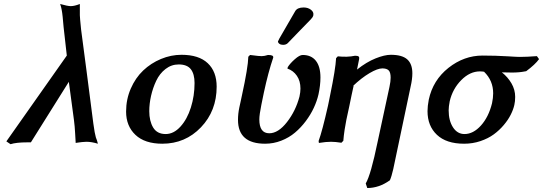

<svg xmlns="http://www.w3.org/2000/svg" viewBox="-20 -717 2746 971"><path d="M328.1 -303.2 136.2 2.9H118.2Q62.5 2.9 33.2 12.2L12.2 -2L317.9 -436Q316.9 -447.3 314 -470.2Q311 -493.2 310.1 -504.9Q299.8 -591.8 296.9 -631.8Q294.9 -652.3 291.7 -668.5Q288.6 -684.6 286.1 -690.4L284.2 -696.8Q321.8 -686 337.9 -686Q356.4 -686 383.8 -696.8V-679.2V-640.1Q383.8 -629.9 390.1 -567.9Q395 -529.8 418 -355.7Q440.9 -181.6 452.1 -91.8Q459 -41 464.8 -22Q470.2 -9.8 475.1 9.8Q442.9 0 417 0Q408.2 0 394.5 1.5Q380.9 2.9 372.1 4.4L362.8 5.9Q360.4 -34.7 359.9 -43.9Q358.4 -76.2 354 -109.9Z M897.9 -439.9Q985.4 -439.9 1030.5 -397.5Q1075.7 -355 1075.7 -278.8Q1075.7 -156.2 996.3 -73.2Q917 9.8 800.8 9.8Q712.4 9.8 665 -34.9Q617.7 -79.6 617.7 -152.8Q617.7 -214.8 641.4 -269Q665 -323.2 704.1 -360.4Q743.2 -397.5 793.9 -418.7Q844.7 -439.9 897.9 -439.9ZM883.8 -391.1Q846.7 -391.1 816.9 -367.9Q787.1 -344.7 770 -308.3Q752.9 -272 743.9 -232.2Q734.9 -192.4 734.9 -154.8Q734.9 -105 754.6 -72Q774.4 -39.1 817.9 -39.1Q858.4 -39.1 892.6 -76.7Q926.8 -114.3 945.3 -173.3Q963.9 -232.4 963.9 -296.9Q963.9 -342.8 945.1 -366.9Q926.3 -391.1 883.8 -391.1Z M1314.5 -249 1301.8 -187Q1291.5 -136.7 1291.5 -112.8Q1291.5 -43 1341.8 -43Q1387.2 -43 1431.4 -99.6Q1475.6 -156.2 1494.6 -229Q1499.5 -251 1499.5 -269Q1499.5 -307.6 1481.4 -333.7Q1463.4 -359.9 1433.6 -370.1L1435.5 -377.9Q1446.8 -396 1470.9 -417.5Q1495.1 -439 1510.7 -439Q1554.2 -439 1577.4 -409.7Q1600.6 -380.4 1600.6 -325.2Q1600.6 -286.1 1590.8 -240.2Q1583 -206.1 1567.1 -171.9Q1551.3 -137.7 1526.6 -104.7Q1502 -71.8 1471.9 -46.4Q1441.9 -21 1402.6 -5.6Q1363.3 9.8 1320.8 9.8Q1183.6 9.8 1183.6 -110.8Q1183.6 -141.6 1190.4 -173.8Q1191.9 -181.6 1196.8 -202.9Q1201.7 -224.1 1203.6 -234.9Q1234.4 -375.5 1235.8 -430.2L1244.6 -439Q1250.5 -438.5 1262.9 -436.8Q1275.4 -435.1 1285.4 -434.1Q1295.4 -433.1 1303.7 -433.1Q1316.9 -433.1 1335.4 -439Q1350.6 -439 1356.7 -435.8Q1362.8 -432.6 1361.8 -425.8Q1336.4 -351.1 1314.5 -249ZM1515.6 -679.2Q1537.6 -679.2 1552.7 -667.5Q1567.9 -655.8 1564.5 -639.2Q1562.5 -629.9 1551.8 -619.1Q1529.3 -596.7 1488.5 -554Q1447.8 -511.2 1435.5 -499Q1426.8 -490.2 1411.6 -490.2Q1399.9 -490.2 1392.8 -495.6Q1385.7 -501 1385.7 -507.8Q1387.7 -511.2 1389.6 -515.1Q1390.1 -516.1 1390.6 -517.6Q1391.1 -519 1391.6 -520L1472.7 -660.2Q1483.4 -679.2 1515.6 -679.2Z M1913.6 -371.1Q1889.6 -371.1 1848.9 -347.2Q1808.1 -323.2 1763.7 -280.8L1768.6 -284.2Q1766.1 -272.5 1758.1 -236.1Q1750 -199.7 1746.6 -180.2Q1735.8 -131.3 1731.7 -111.3Q1727.5 -91.3 1722.9 -61.3Q1718.3 -31.2 1716.3 -4.9L1706.5 4.9Q1674.8 0 1654.3 0Q1628.9 0 1592.8 5.9L1591.3 -3.9Q1609.9 -54.7 1638.7 -182.1Q1640.1 -189.9 1644 -207.8Q1647.9 -225.6 1649.4 -234.9Q1677.2 -369.1 1679.7 -422.9L1688.5 -432.1Q1736.3 -426.8 1775.4 -435.1Q1789.1 -435.1 1793.5 -431.4Q1797.9 -427.7 1796.4 -418.9L1785.6 -365.2Q1833.5 -403.3 1879.2 -421.6Q1924.8 -439.9 1956.5 -439.9Q2013.7 -439.9 2039.6 -416.7Q2065.4 -393.6 2065.4 -346.2Q2065.4 -316.4 2056.6 -278.8Q1987.8 50.3 1968.8 138.2Q1960 176.8 1951.7 194.8Q1897 233.9 1837.4 233.9L1829.6 210.9Q1855.5 167 1889.6 1L1949.7 -277.8Q1955.6 -305.2 1955.6 -324.2Q1955.6 -351.1 1945.6 -361.1Q1935.5 -371.1 1913.6 -371.1Z M2641.1 -356.9 2635.3 -356Q2606.9 -350.1 2569.3 -350.1Q2532.2 -350.1 2518.1 -351.1Q2547.9 -327.6 2566.7 -295.4Q2585.4 -263.2 2585.4 -227.1Q2585.4 -204.1 2581.1 -186Q2575.7 -162.1 2562.7 -136.5Q2549.8 -110.8 2527.6 -84.5Q2505.4 -58.1 2477.1 -37.4Q2448.7 -16.6 2409.7 -3.4Q2370.6 9.8 2327.1 9.8Q2237.3 9.8 2189.7 -35.2Q2142.1 -80.1 2142.1 -154.8Q2142.1 -180.2 2148.4 -212.9Q2169.4 -311.5 2248 -373.8Q2326.7 -436 2420.4 -436Q2485.8 -436 2550.3 -432.1Q2557.1 -431.6 2569.3 -430.9Q2581.5 -430.2 2591.6 -429.7Q2601.6 -429.2 2609.4 -429.2Q2643.6 -429.2 2695.3 -433.1L2706.1 -418Q2687 -391.1 2641.1 -356.9ZM2407.2 -356Q2356.4 -356 2312.7 -311.8Q2269 -267.6 2254.4 -205.1Q2249 -177.2 2249 -159.2Q2249 -106.9 2271 -73Q2293 -39.1 2329.1 -39.1Q2373.5 -39.1 2412.4 -82.3Q2451.2 -125.5 2468.3 -194.8Q2474.1 -222.2 2474.1 -245.1Q2474.1 -309.6 2428.2 -354L2435.1 -353Q2420.4 -356 2407.2 -356Z"/></svg>

Font: Linear Smooth
Style: Bold Italic
Weight: 700
Designer: Philipp H. Poll, Flanker
Foundry: Philipp H. Poll, reworked by Flanker
Version: Version 1.061 | FøM Fix